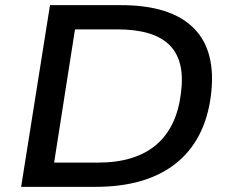

<svg xmlns="http://www.w3.org/2000/svg" viewBox="-20 -725 894 745"><path d="M62 0 174 -705H450Q643 -705 732 -615.5Q821 -526 798 -352Q787 -267 753 -201.5Q719 -136 662.5 -91Q606 -46 528 -23Q450 0 351 0ZM190 -94H358Q433 -94 489.5 -111.5Q546 -129 586 -163Q626 -197 650 -247Q674 -297 682 -363Q699 -489 638 -550Q577 -611 435 -611H271Z"/></svg>

Font: Nunito Sans 10pt SemiExpanded SemiBold
Style: Italic
Weight: 600
Width: 6
Italic angle: -9°
Designer: Vernon Adams
Foundry: Vernon Adams
Version: Version 3.101;gftools[0.9.27]